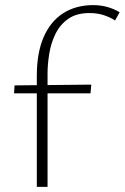

<svg xmlns="http://www.w3.org/2000/svg" viewBox="-20 -731 488 751"><path d="M124 0V-434Q124 -525 151 -586.5Q178 -648 227.5 -679.5Q277 -711 345 -711Q374 -711 400.5 -703.5Q427 -696 448 -683L430 -651Q410 -664 385 -672Q360 -680 330 -680Q279 -680 246.5 -657Q214 -634 196.5 -597.5Q179 -561 172.5 -520Q166 -479 166 -443V0ZM35 -366 37 -397 337 -400 334 -366Z"/></svg>

Font: Ysabeau Office ExtraLight
Style: Regular
Weight: 250
Designer: Christian Thalmann (Catharsis Fonts)
Version: Version 2.001;gftools[0.9.30]; featfreeze: tnum,lnum,ss02